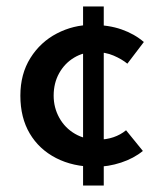

<svg xmlns="http://www.w3.org/2000/svg" viewBox="-20 -506 501 594"><path d="M237 -486H301V68H237ZM422 -39Q394 -16 354.5 -3Q315 10 275 10Q206 10 153.5 -17Q101 -44 72 -93Q43 -142 43 -210Q43 -277 74 -326.5Q105 -376 156 -402.5Q207 -429 264 -429Q316 -429 356 -415Q396 -401 425 -376L374 -309Q357 -323 331.5 -334Q306 -345 273 -345Q238 -345 209 -327.5Q180 -310 163 -279.5Q146 -249 146 -210Q146 -173 163.5 -141.5Q181 -110 212 -92Q243 -74 283 -74Q309 -74 331 -81.5Q353 -89 370 -103Z"/></svg>

Font: Josefin Sans Thin Medium
Style: Regular
Weight: 500
Version: Version 2.000